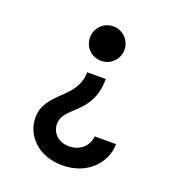

<svg xmlns="http://www.w3.org/2000/svg" viewBox="-130 -647 861 932"><g transform="rotate(20 300.0 -180.5)"><path d="M350 -287H254C254 -148 93 -128 93 5C93 94 166 179 294 179C427 179 505 86 505 -7H395C392 39 354 81 293 81C234 81 202 41 202 -2C202 -94 350 -101 350 -287ZM387 -451C387 -500 347 -540 298 -540C248 -540 209 -500 209 -451C209 -401 248 -362 298 -362C347 -362 387 -401 387 -451Z"/></g></svg>

Font: CommitMono
Style: 600Regular
Weight: 600
Monospace: yes
Designer: Eigil Nikolajsen
Foundry: Eigil Nikolajsen
Version: Version 1.143